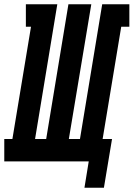

<svg xmlns="http://www.w3.org/2000/svg" viewBox="-58 -755 625 898"><path d="M428 123H337L357 0H-38V-105H0L87 -630H63V-735H210L106 -105H158L262 -735H369L264 -105H316L420 -735H547V-630H509L422 -105H466Z"/></svg>

Font: Iosevka Slab Extrabold
Style: Italic
Weight: 800
Italic angle: -9°
Monospace: yes
Designer: Belleve Invis
Foundry: Belleve Invis
Version: Version 11.1.0; ttfautohint (v1.8.3)